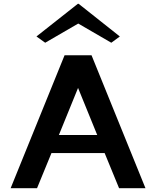

<svg xmlns="http://www.w3.org/2000/svg" viewBox="-20 -991 826 1011"><path d="M36 0 320 -700H462L746 0H607L531 -185H251L175 0ZM290 -280H492L391 -528ZM218 -766 172 -799 390 -971H394L611 -799L566 -766L392 -867Z"/></svg>

Font: Panamera
Style: Bold
Weight: 700
Designer: Bastien Sozeau
Foundry: NBR — Bastien Sozeau
Version: Version 3.002; ttfautohint (v1.8.4.7-5d5b);gftools[0.9.33]